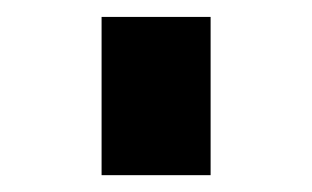

<svg xmlns="http://www.w3.org/2000/svg" viewBox="-20 -397 369 227"><path d="M100.1 -377H229V-189.9H100.1Z"/></svg>

Font: Noto Sans Kufi Arabic
Style: Regular
Weight: 400
Designer: Monotype Design team
Foundry: Monotype Imaging Inc.
Version: Version 1.02